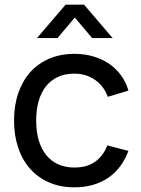

<svg xmlns="http://www.w3.org/2000/svg" viewBox="-20 -785 601 820"><path d="M260 -765H339L461 -622.5H373.5L299.5 -710L225.5 -622.5H138ZM297.5 15Q237.5 15 189.8 -5.8Q142 -26.5 108.8 -64Q75.5 -101.5 57.8 -154Q40 -206.5 40 -270Q40 -334.5 58 -387Q76 -439.5 109.2 -476.8Q142.5 -514 190.5 -534.5Q238.5 -555 298.5 -555Q341.5 -555 378.8 -544Q416 -533 445.8 -512.8Q475.5 -492.5 496.8 -463.5Q518 -434.5 528.5 -398L440.5 -371.5Q423 -418.5 385 -444.5Q347 -470.5 297.5 -470.5Q257.5 -470.5 227 -456.2Q196.5 -442 176 -416Q155.5 -390 145 -353Q134.5 -316 134.5 -270Q134.5 -223.5 145.2 -186.5Q156 -149.5 176.8 -123.5Q197.5 -97.5 228 -83.5Q258.5 -69.5 297.5 -69.5Q351 -69.5 385.8 -94Q420.5 -118.5 438.5 -164L528.5 -140.5Q500 -64.5 440.8 -24.8Q381.5 15 297.5 15Z"/></svg>

Font: Vela Sans Med
Style: Regular
Weight: 500
Designer: Principal design: Mikhail Sharanda - project Manrope.
Design modification: Ravid Balaliev
Foundry: Mikhail Sharanda
Version: Version 1.001